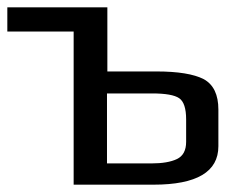

<svg xmlns="http://www.w3.org/2000/svg" viewBox="-33 -504 623 524"><path d="M386 0H168V-418H-13V-484H260V-309H394Q482 -309 523 -288Q563 -266 563 -205V-105Q563 0 386 0ZM380 -58Q425 -58 450 -70Q475 -82 475 -117V-178Q475 -223 456 -236Q437 -249 382 -249H259V-58Z"/></svg>

Font: Gamestation Display
Style: Regular
Weight: 400
Designer: Jonas Hecksher
Foundry: Jonas Hecksher, Playtypeª, e-types AS
Version: Version 1.003